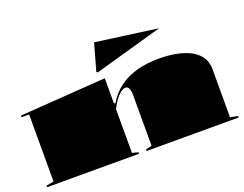

<svg xmlns="http://www.w3.org/2000/svg" viewBox="-115 -972 1521 1196"><g transform="rotate(-20 646.0 -374.0)"><path d="M1282 -10V0H672V-10L712 -20V-355Q712 -388 704 -402Q696 -416 682 -416Q671 -416 659 -408.5Q647 -401 633.5 -387.5Q620 -374 607 -354Q594 -334 582 -310V-20L622 -10V0H12V-10L62 -20V-464H12V-475L582 -515V-352L590 -344Q623 -401 673 -439Q723 -477 790 -496Q857 -515 941 -515Q998 -515 1050 -505.5Q1102 -496 1143 -475.5Q1184 -455 1208 -421.5Q1232 -388 1232 -340V-20ZM553 -564 546 -570 596 -748 1006 -692Z"/></g></svg>

Font: Kalnia Expanded
Style: Bold
Weight: 700
Width: 7
Designer: Frida Medrano
Foundry: Frida Medrano
Version: Version 1.105